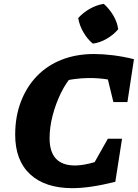

<svg xmlns="http://www.w3.org/2000/svg" viewBox="-20 -967 718 999"><path d="M357 12Q215 12 137 -60Q59 -132 59 -266Q59 -360 88.5 -437.5Q118 -515 172 -571Q226 -627 301.5 -656.5Q377 -686 470 -686Q514 -686 567.5 -679.5Q621 -673 677 -659L618 -534Q576 -548 534.5 -554.5Q493 -561 444 -561Q407 -561 366 -555.5Q325 -550 278 -534L362 -580Q325 -540 297.5 -484Q270 -428 254 -366.5Q238 -305 238 -248Q238 -177 271 -141.5Q304 -106 370 -106Q402 -106 444.5 -116Q487 -126 540 -146L580 -21Q511 -4 456.5 4Q402 12 357 12ZM413 -18 541 -245H615L580 -21ZM570 -436 515 -661 677 -659 643 -436ZM520 -947Q549 -921 569.5 -886.5Q590 -852 595 -815Q572 -787 536.5 -766Q501 -745 463 -740Q435 -763 414 -799Q393 -835 387 -873Q412 -901 447 -921Q482 -941 520 -947Z"/></svg>

Font: Piazzolla Thin Black
Style: Italic
Weight: 900
Italic angle: -11.3°
Version: Version 2.005